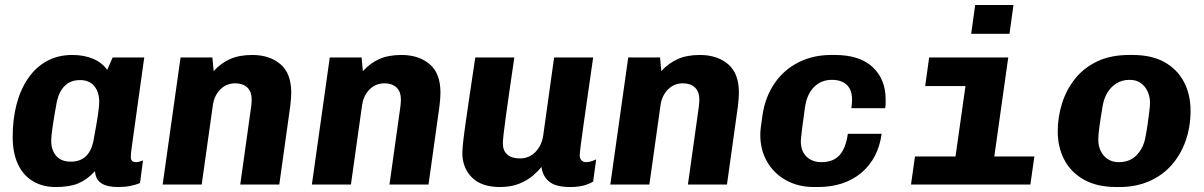

<svg xmlns="http://www.w3.org/2000/svg" viewBox="-20 -742 4840 772"><path d="M204 10Q152 10 113 -13Q74 -36 52.5 -81Q31 -126 31 -192Q31 -264 47 -324Q63 -384 94 -428.5Q125 -473 169.5 -497Q214 -521 271 -521Q318 -521 354.5 -505.5Q391 -490 411 -461L433 -511H560L512 -167Q508 -141 507 -129Q506 -117 506 -109Q506 -100 511.5 -95Q517 -90 526 -90Q533 -90 540.5 -92Q548 -94 555 -97L543 -6Q527 1 504.5 5.5Q482 10 454 10Q410 10 387 -5.5Q364 -21 362 -54Q331 -20 295.5 -5Q260 10 204 10ZM265 -92Q301 -92 323.5 -112Q346 -132 355 -172Q368 -241 373.5 -278Q379 -315 379 -332Q379 -372 359 -396Q339 -420 302 -420Q265 -420 242 -398.5Q219 -377 209 -336Q198 -276 192 -236Q186 -196 186 -174Q186 -151 195 -132Q204 -113 221 -102.5Q238 -92 265 -92Z M634 0 706 -511H834L839 -456Q868 -488 905 -504.5Q942 -521 994 -521Q1064 -521 1107.5 -484Q1151 -447 1151 -370Q1151 -360 1150 -346Q1149 -332 1147 -315L1103 0H946L990 -314Q991 -323 991.5 -330Q992 -337 992 -341Q992 -374 974 -390.5Q956 -407 926 -407Q891 -407 866.5 -383Q842 -359 836 -320L791 0Z M1234 0 1306 -511H1434L1439 -456Q1468 -488 1505 -504.5Q1542 -521 1594 -521Q1664 -521 1707.5 -484Q1751 -447 1751 -370Q1751 -360 1750 -346Q1749 -332 1747 -315L1703 0H1546L1590 -314Q1591 -323 1591.5 -330Q1592 -337 1592 -341Q1592 -374 1574 -390.5Q1556 -407 1526 -407Q1491 -407 1466.5 -383Q1442 -359 1436 -320L1391 0Z M1990 10Q1916 10 1877.5 -28.5Q1839 -67 1839 -127Q1839 -141 1842.5 -173Q1846 -205 1853 -253.5Q1860 -302 1869.5 -367Q1879 -432 1891 -511H2048Q2037 -436 2028.5 -377Q2020 -318 2014 -274.5Q2008 -231 2005 -204Q2002 -177 2002 -165Q2002 -136 2020 -120.5Q2038 -105 2070 -105Q2108 -105 2133 -131Q2158 -157 2164 -196L2208 -511H2365Q2355 -442 2345.5 -375Q2336 -308 2328 -252.5Q2320 -197 2315.5 -161.5Q2311 -126 2311 -118Q2311 -104 2318.5 -97Q2326 -90 2336 -90Q2354 -90 2377 -101L2365 -12Q2349 -2 2326.5 4Q2304 10 2272 10Q2215 10 2188.5 -11.5Q2162 -33 2157 -71Q2145 -55 2123 -36Q2101 -17 2068 -3.5Q2035 10 1990 10Z M2434 0 2506 -511H2634L2639 -456Q2668 -488 2705 -504.5Q2742 -521 2794 -521Q2864 -521 2907.5 -484Q2951 -447 2951 -370Q2951 -360 2950 -346Q2949 -332 2947 -315L2903 0H2746L2790 -314Q2791 -323 2791.5 -330Q2792 -337 2792 -341Q2792 -374 2774 -390.5Q2756 -407 2726 -407Q2691 -407 2666.5 -383Q2642 -359 2636 -320L2591 0Z M3253 10Q3190 10 3141 -17Q3092 -44 3064.5 -91.5Q3037 -139 3037 -200Q3037 -213 3039 -229Q3041 -245 3046 -280Q3057 -352 3094 -406.5Q3131 -461 3190 -491Q3249 -521 3322 -521H3337Q3437 -521 3489 -472Q3541 -423 3541 -343Q3541 -335 3541 -325.5Q3541 -316 3539 -307H3403Q3406 -326 3406 -341Q3406 -381 3384.5 -401Q3363 -421 3325 -421Q3282 -421 3253.5 -392.5Q3225 -364 3217 -313Q3209 -256 3205.5 -227.5Q3202 -199 3201 -189Q3200 -179 3200 -175Q3200 -134 3223 -112Q3246 -90 3283 -90Q3330 -90 3355.5 -118Q3381 -146 3389 -204H3525Q3511 -104 3443 -47Q3375 10 3268 10Z M3806 0 3862 -396H3700L3716 -511H4034L3962 0ZM3643 0 3659 -113H4139L4123 0ZM3885 -606 3901 -722H4055L4039 -606Z M4469 10Q4391 10 4338.5 -19.5Q4286 -49 4259.5 -99.5Q4233 -150 4233 -214Q4233 -271 4250 -325.5Q4267 -380 4302 -424.5Q4337 -469 4391.5 -495Q4446 -521 4520 -521H4534Q4611 -521 4662.5 -492Q4714 -463 4740.5 -412.5Q4767 -362 4767 -297Q4767 -231 4747 -175Q4727 -119 4690 -77.5Q4653 -36 4600 -13Q4547 10 4481 10ZM4478 -90Q4523 -90 4550 -118Q4577 -146 4585 -187Q4590 -212 4594 -240Q4598 -268 4601 -292Q4604 -316 4604 -329Q4604 -353 4594.5 -374Q4585 -395 4567 -408Q4549 -421 4522 -421Q4492 -421 4469.5 -407Q4447 -393 4433 -370Q4419 -347 4414 -318Q4406 -272 4401 -236Q4396 -200 4396 -180Q4396 -155 4406 -134.5Q4416 -114 4434.5 -102Q4453 -90 4478 -90Z"/></svg>

Font: Chivo Mono
Style: Bold Italic
Weight: 700
Italic angle: -8.05°
Monospace: yes
Version: Version 1.008